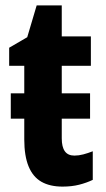

<svg xmlns="http://www.w3.org/2000/svg" viewBox="-20 -682 392 712"><path d="M20 -242V-336H314V-242ZM256 -105Q272 -105 289 -109.5Q306 -114 324 -121V-15Q301 -4 273.5 3Q246 10 212 10Q165 10 133.5 -8Q102 -26 86 -65Q70 -104 70 -165V-438H14V-505L81 -544L116 -662H209V-547H317V-438H209V-169Q209 -137 220.5 -121Q232 -105 256 -105Z"/></svg>

Font: Noto Sans Display Condensed
Style: Bold
Weight: 700
Width: 3
Designer: Monotype Design Team
Foundry: Monotype Imaging Inc.
Version: Version 2.003